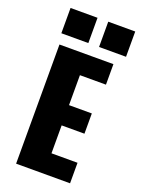

<svg xmlns="http://www.w3.org/2000/svg" viewBox="-168 -985 785 1060"><g transform="rotate(20 225.0 -455.0)"><path d="M67 0V-700H384V-579.5H231V-403.5H365V-284.5H231V-120.5H384V0ZM55.5 -910.5H214V-762H55.5ZM277 -910.5H435.5V-762H277Z"/></g></svg>

Font: Trispace Condensed
Style: Bold
Weight: 700
Width: 3
Designer: Tyler Finck
Foundry: Etcetera Type Company
Version: Version 1.210; ttfautohint (v1.8.3)